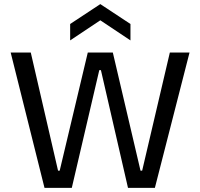

<svg xmlns="http://www.w3.org/2000/svg" viewBox="-20 -916 976 936"><path d="M197 0 32 -660H130L263 -84H271L408 -660H530L665 -84H673L808 -660H904L735 0H604L472 -574H464L330 0ZM322 -719V-799L469 -896L616 -799V-719L469 -817Z"/></svg>

Font: Bricolage Grotesque 24pt
Style: Regular
Weight: 400
Designer: Mathieu Triay
Foundry: Atelier Triay
Version: Version 1.001;gftools[0.9.33.dev8+g029e19f]